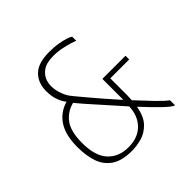

<svg xmlns="http://www.w3.org/2000/svg" viewBox="-138 -633 769 769"><g transform="rotate(-45 246.5 -248.5)"><path d="M193 9Q137 9 105.5 -12.5Q74 -34 61.5 -71Q49 -108 49 -156Q49 -224 74.5 -263Q100 -302 147 -316Q138 -325 128.5 -348Q119 -371 119 -403Q119 -450 147.5 -478Q176 -506 238 -506Q268 -506 290.5 -502Q313 -498 327.5 -493Q342 -488 347 -484V-461Q343 -463 327 -468Q311 -473 288 -478Q265 -483 239 -483Q199 -483 178 -467.5Q157 -452 150.5 -428.5Q144 -405 149.5 -379Q155 -353 168 -331Q173 -323 188 -305Q203 -287 222 -264.5Q241 -242 260 -220Q279 -198 293.5 -182Q308 -166 313 -160V-279H444V-258H337Q337 -221 337 -199Q337 -177 337 -163.5Q337 -150 336 -135Q371 -97 399.5 -67.5Q428 -38 444 -27V2Q432 -1 401 -31Q370 -61 332 -102Q324 -55 301 -31Q278 -7 249 1Q220 9 193 9ZM193 -11Q247 -11 278 -42Q309 -73 311 -125Q268 -174 226 -220.5Q184 -267 162 -294Q122 -284 98 -252Q74 -220 74 -154Q74 -81 106.5 -46Q139 -11 193 -11Z"/></g></svg>

Font: Alumni Sans Thin
Style: Regular
Weight: 100
Designer: Robert E. Leuschke
Foundry: Robert E. Leuschke
Version: Version 1.018